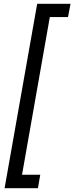

<svg xmlns="http://www.w3.org/2000/svg" viewBox="-20 -831 388 1002"><path d="M4 151 174 -811H348L335 -742H240L95 81H190L178 151Z"/></svg>

Font: DeepMind Sans
Style: Italic
Weight: 400
Italic angle: -10°
Designer: Jonny Pinhorn / Modifications: Colophon Foundry
Foundry: Colophon Foundry
Version: Version 1.002; ttfautohint (v1.8.2)